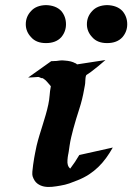

<svg xmlns="http://www.w3.org/2000/svg" viewBox="-20 -730 519 753"><path d="M179.7 -489.3H179.2H180.2L181.2 -490.2H187.5Q189.5 -490.2 190.9 -490.5Q192.4 -490.7 194.3 -490.7H199.2Q207.5 -491.7 215.3 -492.7Q223.1 -493.7 231.4 -492.7Q247.1 -491.7 257.6 -489Q268.1 -486.3 276.4 -481.4Q278.3 -482.9 279.1 -483.2Q279.8 -483.4 278.8 -482.4L277.3 -481Q278.8 -480 280 -479.2Q281.2 -478.5 282.2 -477.5L393.6 -494.6Q366.2 -470.2 336.9 -448.2L318.4 -435.5Q316.9 -432.1 316.4 -430.2Q315.9 -428.2 315.4 -424.3L314.5 -412.1Q314.5 -403.8 313 -396Q311.5 -388.2 310.1 -380.4Q303.2 -340.3 290.8 -302.2Q278.3 -264.2 267.6 -225.1Q263.2 -208.5 259.3 -192.1Q255.4 -175.8 252.9 -158.7Q252 -152.8 251.2 -147Q250.5 -141.1 249.5 -135.3Q249 -132.8 248.3 -128.4Q247.6 -124 247.6 -125L247.1 -122.6Q246.1 -116.7 245.6 -112.8Q245.1 -108.9 244.6 -102.1Q243.7 -90.8 246.1 -82.8Q248.5 -74.7 255.4 -68.8Q265.1 -81.5 273.9 -94.7Q282.7 -107.9 291 -122.1L422.4 -151.4Q409.7 -128.9 395.8 -109.9Q381.8 -90.8 365.5 -75Q349.1 -59.1 329.3 -46.1Q309.6 -33.2 285.2 -23.4Q269 -16.6 252 -10.7Q234.9 -4.9 216.8 -2Q200.7 1 184.1 2.7Q167.5 4.4 152.6 1.5Q137.7 -1.5 126 -10.5Q114.3 -19.5 107.9 -38.6Q106 -44.4 106.9 -56.9Q107.9 -69.3 109.9 -83.3Q111.8 -97.2 114 -110.1Q116.2 -123 117.7 -129.9L123.5 -158.2Q128.4 -178.7 134.5 -198.7Q140.6 -218.8 147 -239Q153.3 -259.3 159.2 -279.3Q165 -299.3 169.4 -319.8Q173.3 -337.9 174.6 -355.5Q175.8 -373 179.2 -390.6V-392.1Q172.4 -399.4 166.3 -407.2Q160.2 -415 151.9 -420.4Q150.9 -421.4 149.4 -422.1Q147.9 -422.9 147 -423.8Q146.5 -422.9 144.3 -423.3Q142.1 -423.8 139.6 -424.8Q137.2 -425.8 134.5 -427Q131.8 -428.2 130.4 -428.2Q120.1 -427.7 110.1 -426.8Q100.1 -425.8 90.3 -425.8ZM399.9 -561Q361.8 -561 341.8 -584Q320.8 -606 320.8 -634.8Q320.8 -665 341.8 -687Q361.8 -709 399.9 -710Q439 -709 460 -687Q479 -665 479 -634.8Q479 -606 460 -584Q439 -561 399.9 -561ZM160.2 -561Q122.1 -561 102.1 -584Q81.1 -606 81.1 -634.8Q81.1 -665 102.1 -687Q122.1 -709 160.2 -710Q199.2 -709 220.2 -687Q238.8 -665 238.8 -634.8Q238.8 -606 220.2 -584Q199.2 -561 160.2 -561Z"/></svg>

Font: Autopia Bold Italic
Style: Bold Italic
Weight: 700
Italic angle: -104°
Designer: Antoine Gelgon
Foundry: Antoine Gelgon
Version: V.1.0